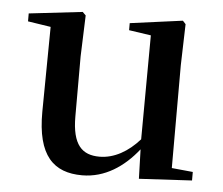

<svg xmlns="http://www.w3.org/2000/svg" viewBox="-44 -586 756 651"><g transform="rotate(5 333.5 -260.0)"><path d="M451 11 631 1V-28L559 -35V-385L563 -525L553 -536L374 -512V-488L449 -477L447 -123C408 -79 361 -52 311 -52C252 -52 218 -84 218 -181V-385L223 -525L212 -536L30 -515V-488L108 -476L105 -187C104 -37 161 16 258 16C335 16 399 -27 448 -89Z"/></g></svg>

Font: Noto Serif SC SemiBold
Style: Regular
Weight: 600
Designer: Ryoko NISHIZUKA 西塚涼子 (kana & ideographs); Frank Grießhammer (Latin, Greek & Cyrillic); Wenlong ZHANG 张文龙 (bopomofo); San
Foundry: Adobe
Version: Version 2.001;hotconv 1.1.0;makeotfexe 2.6.0